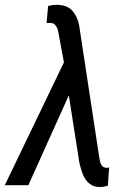

<svg xmlns="http://www.w3.org/2000/svg" viewBox="-50 -760 546 788"><path d="M185.1 -740.2C178.7 -740.2 172.4 -739.7 166 -739.3C159.7 -738.3 153.8 -736.8 147.5 -735.4L141.1 -665C144 -665.5 147 -665.5 150.4 -666C153.8 -666 156.7 -666 159.7 -665.5C166 -665 170.9 -663.1 174.3 -659.7C177.7 -656.2 180.7 -652.3 183.1 -647.9C185.5 -643.6 187 -638.2 188.5 -632.8L191.4 -617.2L212.4 -503.9L-30.3 0H66.4L232.4 -368.7L275.9 -91.3C278.8 -79.1 282.2 -67.4 286.1 -55.2C290 -43 295.4 -32.2 301.8 -22.9C308.1 -13.7 316.4 -5.9 326.2 -0.5C335.9 5.4 348.1 7.8 362.8 7.3C368.2 7.3 373 6.8 377.9 5.9C382.8 4.9 387.7 3.9 392.6 2.4L397.9 -72.8L390.1 -71.3C387.7 -70.8 384.8 -71.3 382.3 -71.8C377.4 -72.3 373.5 -74.2 370.6 -77.1C367.7 -80.1 365.2 -83.5 363.8 -87.9C361.8 -91.8 360.4 -96.2 359.9 -101.1C358.9 -105.5 357.9 -109.9 357.4 -113.8L274.9 -655.3C270.5 -680.2 260.7 -700.2 246.6 -716.3C232.4 -731.9 211.9 -739.7 185.1 -740.2Z"/></svg>

Font: Roboto Condensed
Style: Italic
Weight: 400
Designer: Google
Version: Version 1.000;PS 001.000;hotconv 1.0.88;makeotf.lib2.5.64775